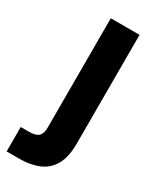

<svg xmlns="http://www.w3.org/2000/svg" viewBox="-225 -547 651 804"><g transform="rotate(30 101.0 -145.5)"><path d="M-41 205V87H-1Q31 87 44.5 74.5Q58 62 58 32V-496H197V31Q197 94 175.5 132.5Q154 171 114 188Q74 205 20 205Z"/></g></svg>

Font: DM Sans 36pt ExtraBold
Style: Regular
Weight: 800
Designer: Colophon Foundry, Jonny Pinhorn
Foundry: Colophon Foundry
Version: Version 4.004;gftools[0.9.30]